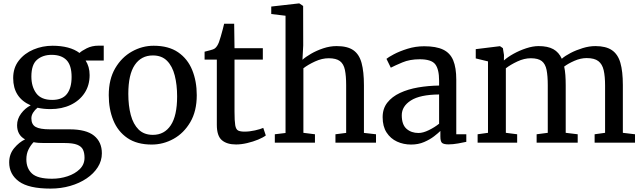

<svg xmlns="http://www.w3.org/2000/svg" viewBox="-20 -839 3773 1129"><path d="M277 270Q149 270 91.5 228Q34 186 34 116Q34 67.5 63.2 32.2Q92.5 -3 127.5 -19.5Q80.5 -45 80.5 -103Q80.5 -139.5 104 -171.2Q127.5 -203 160.5 -219.5Q57.5 -264.5 57.5 -380Q57.5 -440.5 90.8 -483Q124 -525.5 177 -547.8Q230 -570 289 -570Q338.5 -570 378.8 -559.5Q419 -549 447.5 -527.5Q458.5 -539 489.5 -554.8Q520.5 -570.5 559.5 -570.5H590V-483H483.5Q494.5 -466 500.8 -444.5Q507 -423 507 -397.5Q507 -337 477.2 -292Q447.5 -247 395.5 -222.2Q343.5 -197.5 277 -197.5Q235.5 -197.5 200.5 -205.5Q185 -193 174.8 -176.8Q164.5 -160.5 164.5 -143.5Q164.5 -107 189.5 -92.8Q214.5 -78.5 274.5 -78.5H388.5Q487 -78.5 533 -41.2Q579 -4 579 62.5Q579 106.5 555 144.2Q531 182 489.2 210.2Q447.5 238.5 393 254.2Q338.5 270 277 270ZM287 -251.5Q346.5 -251.5 373.8 -286.8Q401 -322 401 -386.5Q401 -455 371 -485.8Q341 -516.5 283.5 -516.5Q232 -516.5 198.2 -488Q164.5 -459.5 164.5 -389Q164.5 -329.5 193.2 -290.5Q222 -251.5 287 -251.5ZM286 212Q333.5 212 377.2 197.5Q421 183 449 155.5Q477 128 477 88.5Q477 60.5 468 41.2Q459 22 433.8 12Q408.5 2 360 2H240Q222.5 2 206.8 1Q191 0 177.5 -3Q160 15 147.5 40.2Q135 65.5 135 98Q135 151 168.2 181.5Q201.5 212 286 212Z M619.5 -279.5Q619.5 -373 657.5 -437.8Q695.5 -502.5 756 -536.2Q816.5 -570 883.5 -570Q971.5 -570 1027.5 -531.5Q1083.5 -493 1110.2 -427.2Q1137 -361.5 1137 -279.5Q1137 -185.5 1099 -120.8Q1061 -56 1000.5 -22.5Q940 11 872.5 11Q785 11 729 -27.5Q673 -66 646.2 -131.8Q619.5 -197.5 619.5 -279.5ZM879 -46Q946.5 -46 984 -102.2Q1021.5 -158.5 1021.5 -272Q1021.5 -340.5 1007.5 -395.2Q993.5 -450 962.2 -481.5Q931 -513 879 -513Q810.5 -513 772.5 -457Q734.5 -401 734.5 -287Q734.5 -217.5 749 -163Q763.5 -108.5 795.2 -77.2Q827 -46 879 -46Z M1368 10.5Q1314 10.5 1284.5 -14.8Q1255 -40 1255 -105V-488.5H1183V-535Q1198 -539 1216.8 -543.8Q1235.5 -548.5 1243 -554Q1257.5 -565 1267.5 -591Q1272 -603 1278.2 -624.5Q1284.5 -646 1290 -667.2Q1295.5 -688.5 1298 -699.5H1357L1359 -555.5H1525.5V-488.5H1359V-182Q1359 -127.5 1363.2 -102.8Q1367.5 -78 1380.2 -71.5Q1393 -65 1418.5 -65Q1447 -65 1479.2 -72.2Q1511.5 -79.5 1528 -87L1543 -42.5Q1527.5 -30.5 1498 -18.2Q1468.5 -6 1433.8 2.2Q1399 10.5 1368 10.5Z M1659 -57V-746.5L1575 -756.5V-800.5L1738 -819H1740L1762.5 -804L1763 -572L1758.5 -487.5Q1776.5 -504 1808.8 -522.8Q1841 -541.5 1880.5 -554.8Q1920 -568 1959.5 -568Q2023 -568 2057.8 -543.8Q2092.5 -519.5 2106.2 -468.5Q2120 -417.5 2120 -337.5V-57.5L2191 -49.5V0H1952.5V-49.5L2015.5 -57.5V-338Q2015.5 -392.5 2008.2 -427.8Q2001 -463 1978.8 -479.8Q1956.5 -496.5 1912.5 -496.5Q1873.5 -496.5 1832.2 -477.5Q1791 -458.5 1764 -437.5V-58L1832 -49.5V0H1596V-49.5Z M2230 -150Q2230 -200.5 2257.5 -235.5Q2285 -270.5 2332 -292.5Q2379 -314.5 2438.5 -324.8Q2498 -335 2562 -336V-364.5Q2562 -432 2539.2 -461.2Q2516.5 -490.5 2448 -490.5Q2390 -490.5 2346 -472Q2302 -453.5 2278 -441L2252.5 -493Q2262.5 -502 2295.8 -519.8Q2329 -537.5 2376 -552.2Q2423 -567 2474.5 -567Q2544.5 -567 2585.8 -547.2Q2627 -527.5 2645 -484.2Q2663 -441 2663 -370.5V-49.5H2722V-5Q2705 -1 2673.8 4.5Q2642.5 10 2617.5 10Q2591 10 2580.2 2Q2569.5 -6 2569.5 -36V-69Q2557 -56.5 2532.5 -37.5Q2508 -18.5 2473.8 -3.8Q2439.5 11 2397.5 11Q2352.5 11 2314.5 -6.5Q2276.5 -24 2253.2 -59.8Q2230 -95.5 2230 -150ZM2441 -57Q2467.5 -57 2501.8 -73.8Q2536 -90.5 2562 -111.5V-283.5Q2449.5 -282.5 2396 -248.2Q2342.5 -214 2342.5 -161.5Q2342.5 -106 2370.5 -81.5Q2398.5 -57 2441 -57Z M2788.5 0V-49.5L2849.5 -58V-478L2777.5 -495.5V-550L2920 -567.5L2937 -556L2943.5 -515.5L2943 -483.5Q2965 -503.5 3000.2 -523Q3035.5 -542.5 3074.5 -555.2Q3113.5 -568 3147 -568Q3201 -568 3233.8 -549.8Q3266.5 -531.5 3283.5 -493.5Q3302.5 -510.5 3335.2 -527.5Q3368 -544.5 3406.5 -556.2Q3445 -568 3481 -568Q3543 -568 3578.2 -544Q3613.5 -520 3628 -469.5Q3642.5 -419 3642.5 -339V-58L3714 -49.5V0H3476.5V-49.5L3538 -58V-335.5Q3538 -390 3529.8 -426Q3521.5 -462 3498.2 -479.8Q3475 -497.5 3430 -497.5Q3394 -497.5 3357.2 -481.2Q3320.5 -465 3297.5 -447.5Q3302.5 -425 3304.5 -397.5Q3306.5 -370 3306.5 -337.5V-58L3377 -49.5V0H3135.5V-49.5L3201 -58V-338Q3201 -392.5 3194 -427.8Q3187 -463 3165.8 -479.8Q3144.5 -496.5 3101 -496.5Q3062.5 -496.5 3022 -477.5Q2981.5 -458.5 2954.5 -437.5V-58L3021 -49.5V0Z"/></svg>

Font: Merriweather
Style: Regular
Weight: 400
Designer: Eben Sorkin
Foundry: Eben Sorkin
Version: Version 2.100; ttfautohint (v1.7.19-72a1) -l 8 -r 50 -G 200 